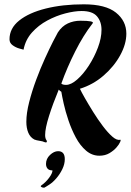

<svg xmlns="http://www.w3.org/2000/svg" viewBox="-20 -634 605 889"><path d="M440 87Q406 87 378.5 63.5Q351 40 331 2.5Q311 -35 297 -76.5Q283 -118 275 -154Q267 -190 264 -209Q256 -214 252 -219Q225 -154 207 -97Q189 -40 189 -9Q189 7 195 15Q197 17 197 21Q197 28 186 24Q178 20 163.5 18Q149 16 139 12Q120 2 111 -19.5Q102 -41 102 -70Q102 -110 115 -161Q128 -212 147.5 -264.5Q167 -317 188 -363Q209 -409 225.5 -441.5Q242 -474 248 -484Q267 -513 294 -525.5Q321 -538 352 -538Q419 -538 409 -526Q366 -471 328 -395.5Q290 -320 264 -247Q270 -241 286 -241Q309 -241 337.5 -266Q366 -291 391.5 -330.5Q417 -370 433.5 -414Q450 -458 450 -496Q450 -534 429 -558.5Q408 -583 358 -583Q325 -583 282.5 -572Q240 -561 199 -539Q158 -517 128 -483.5Q98 -450 89 -404Q85 -405 69 -409.5Q53 -414 38.5 -424.5Q24 -435 24 -452Q24 -503 69 -539Q114 -575 192 -594.5Q270 -614 368 -614Q469 -614 517 -575.5Q565 -537 565 -478Q565 -430 536.5 -378Q508 -326 459.5 -284Q411 -242 350 -223Q357 -208 373.5 -179Q390 -150 411.5 -115.5Q433 -81 456 -50.5Q479 -20 500 -1.5Q521 17 536 13Q541 12 536.5 23Q532 34 519.5 48.5Q507 63 487 75Q467 87 440 87ZM183 235Q176 235 171 231.5Q166 228 172 224Q192 210 207.5 189Q223 168 223 155Q207 155 200 146.5Q193 138 193 125Q193 101 211.5 83.5Q230 66 249 66Q280 66 280 103Q280 126 268.5 149.5Q257 173 240.5 192Q224 211 208 221Q199 227 193 230.5Q187 234 185 235Z"/></svg>

Font: Praise
Style: Regular
Weight: 400
Designer: Robert E. Leuschke
Foundry: Robert E. Leuschke
Version: Version 1.100; ttfautohint (v1.8.3)